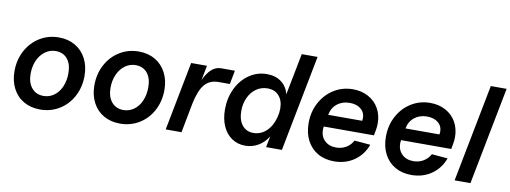

<svg xmlns="http://www.w3.org/2000/svg" viewBox="-59 -1034 3652 1375"><g transform="rotate(10 1766.5 -347.0)"><path d="M40 -223Q40 -305 75.5 -372Q111 -439 173.5 -477.5Q236 -516 312 -516Q380 -516 431.5 -486Q483 -456 511.5 -401.5Q540 -347 540 -276Q540 -194 504.5 -127Q469 -60 406.5 -22Q344 16 268 16Q200 16 148.5 -13.5Q97 -43 68.5 -97.5Q40 -152 40 -223ZM275 -84Q317 -84 351 -108.5Q385 -133 404 -176.5Q423 -220 423 -275Q423 -341 392 -378.5Q361 -416 307 -416Q265 -416 230.5 -391Q196 -366 176.5 -322.5Q157 -279 157 -225Q157 -160 189 -122Q221 -84 275 -84Z M621 -223Q621 -305 656.5 -372Q692 -439 754.5 -477.5Q817 -516 893 -516Q961 -516 1012.5 -486Q1064 -456 1092.5 -401.5Q1121 -347 1121 -276Q1121 -194 1085.5 -127Q1050 -60 987.5 -22Q925 16 849 16Q781 16 729.5 -13.5Q678 -43 649.5 -97.5Q621 -152 621 -223ZM856 -84Q898 -84 932 -108.5Q966 -133 985 -176.5Q1004 -220 1004 -275Q1004 -341 973 -378.5Q942 -416 888 -416Q846 -416 811.5 -391Q777 -366 757.5 -322.5Q738 -279 738 -225Q738 -160 770 -122Q802 -84 856 -84Z M1391 -500 1370 -392Q1419 -500 1493 -500H1594L1575 -400H1493Q1429 -400 1392 -356.5Q1355 -313 1335 -215L1294 0H1179L1276 -500Z M1572 -215Q1572 -299 1605.5 -368Q1639 -437 1697 -476.5Q1755 -516 1825 -516Q1888 -516 1930 -484.5Q1972 -453 1986 -398L2045 -700H2160L2024 0H1909L1925 -81Q1896 -34 1853 -9Q1810 16 1759 16Q1704 16 1661.5 -12.5Q1619 -41 1595.5 -93.5Q1572 -146 1572 -215ZM1801 -84Q1854 -84 1894.5 -121.5Q1935 -159 1952 -224L1959 -258Q1961 -278 1961 -288Q1961 -347 1930.5 -381.5Q1900 -416 1847 -416Q1802 -416 1766 -391Q1730 -366 1709.5 -322.5Q1689 -279 1689 -225Q1689 -160 1719 -122Q1749 -84 1801 -84Z M2179 -223Q2179 -305 2215 -372Q2251 -439 2313 -477.5Q2375 -516 2451 -516Q2514 -516 2563.5 -489Q2613 -462 2640 -414Q2667 -366 2667 -305Q2667 -282 2662 -254L2655 -217H2290Q2288 -201 2288 -194Q2288 -145 2319.5 -114.5Q2351 -84 2402 -84Q2442 -84 2474.5 -103Q2507 -122 2525 -156L2641 -146Q2613 -70 2550.5 -27Q2488 16 2405 16Q2337 16 2286 -13.5Q2235 -43 2207 -97Q2179 -151 2179 -223ZM2556 -326Q2556 -366 2525.5 -391Q2495 -416 2445 -416Q2391 -416 2353.5 -386Q2316 -356 2307 -305H2554Q2556 -319 2556 -326Z M2741 -223Q2741 -305 2777 -372Q2813 -439 2875 -477.5Q2937 -516 3013 -516Q3076 -516 3125.5 -489Q3175 -462 3202 -414Q3229 -366 3229 -305Q3229 -282 3224 -254L3217 -217H2852Q2850 -201 2850 -194Q2850 -145 2881.5 -114.5Q2913 -84 2964 -84Q3004 -84 3036.5 -103Q3069 -122 3087 -156L3203 -146Q3175 -70 3112.5 -27Q3050 16 2967 16Q2899 16 2848 -13.5Q2797 -43 2769 -97Q2741 -151 2741 -223ZM3118 -326Q3118 -366 3087.5 -391Q3057 -416 3007 -416Q2953 -416 2915.5 -386Q2878 -356 2869 -305H3116Q3118 -319 3118 -326Z M3533 -710 3395 0H3280L3418 -710Z"/></g></svg>

Font: MedMera Sans Semibold
Style: Italic
Weight: 600
Italic angle: -11°
Designer: Kasper Nordkvist
Foundry: UNCUT.wtf
Version: Version 1.300